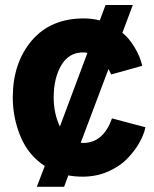

<svg xmlns="http://www.w3.org/2000/svg" viewBox="-20 -678 608 756"><path d="M30.3 -293.9Q30.3 -429.7 104.5 -517.6Q178.7 -605.5 310.5 -605.5Q341.8 -605.5 373 -597.7L395.5 -658.2H502.9L461.9 -548.8Q486.3 -530.3 509.3 -492.7Q532.2 -455.1 540 -418.9L418 -384.8Q411.1 -399.4 407.2 -406.2L297.9 -116.2Q300.8 -115.2 307.6 -115.2Q386.7 -115.2 420.9 -211.9L552.7 -176.8Q546.9 -148.4 528.8 -116.2Q510.7 -84 481 -53.2Q451.2 -22.5 405.3 -2.4Q359.4 17.6 305.7 17.6Q276.4 17.6 249 12.7L232.4 57.6H125L156.2 -24.4Q91.8 -66.4 61 -140.1Q30.3 -213.9 30.3 -293.9ZM215.8 -179.7 324.2 -469.7Q312.5 -471.7 307.6 -471.7Q251 -471.7 221.2 -420.9Q191.4 -370.1 191.4 -293.9Q191.4 -231.4 215.8 -179.7Z"/></svg>

Font: Gothic A1 Black
Style: Regular
Weight: 900
Version: Version 2.50